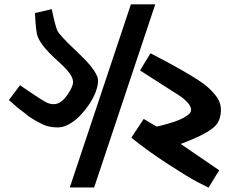

<svg xmlns="http://www.w3.org/2000/svg" viewBox="-20 -790 1060 883"><path d="M244 -649Q250 -637 271.5 -614Q293 -591 319.5 -566Q346 -541 371.5 -515Q397 -489 414 -463Q431 -437 431 -419Q431 -396 420 -367Q409 -338 390 -310Q371 -282 348 -258Q325 -234 298 -219Q271 -204 247 -204Q235 -204 225 -205Q215 -206 202 -209Q189 -212 176.5 -218Q164 -224 147.5 -233Q131 -242 112 -255Q104 -262 94 -269.5Q84 -277 75.5 -283.5Q67 -290 58.5 -297Q50 -304 43.5 -310Q37 -316 32 -320.5Q27 -325 24 -327L21 -330L72 -398Q130 -358 160 -339Q162 -338 169 -333.5Q176 -329 178.5 -327.5Q181 -326 187 -322.5Q193 -319 196.5 -317.5Q200 -316 206 -314Q212 -312 217 -311.5Q222 -311 228 -311Q259 -311 287.5 -350.5Q316 -390 316 -413Q316 -429 303 -448.5Q290 -468 269.5 -487.5Q249 -507 227.5 -526.5Q206 -546 185.5 -570.5Q165 -595 155 -618Q149 -630 146 -658Q143 -686 142 -708L141 -730L218 -748Q233 -674 244 -649ZM301 72 582 -770H694L413 72ZM967 -208Q929 -172 811 -128L988 -7L939 73Q918 63 883 44.5Q848 26 754 -34.5Q660 -95 584 -157L641 -243L700 -208Q706 -209 717 -211.5Q728 -214 755.5 -222Q783 -230 804 -238.5Q825 -247 842 -259.5Q859 -272 859 -284Q859 -318 787 -362Q784 -364 782 -365L624 -466L672 -545Q843 -457 913 -407Q944 -385 970 -353Q996 -321 996 -285Q996 -236 967 -208Z"/></svg>

Font: Mina
Style: Bold
Weight: 700
Version: Version 1.000